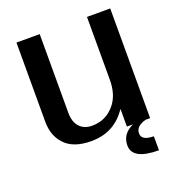

<svg xmlns="http://www.w3.org/2000/svg" viewBox="-164 -870 1123 1213"><g transform="rotate(-20 398.0 -263.5)"><path d="M713.4 0H683.6Q614.3 18.1 614.3 66.9Q614.3 115.7 696.3 115.7V210Q519 210 519 113.3Q519 36.6 597.7 0H557.1V-119.1Q472.2 9.8 315.9 9.8Q193.4 9.8 135.7 -55.2Q83 -112.8 83 -205.6V-737.3H239.3V-208.5Q239.3 -147.5 269 -114.3Q299.8 -80.1 353.5 -80.1Q447.8 -80.1 507.3 -153.3Q557.1 -214.4 557.1 -314.5V-737.3H713.4Z"/></g></svg>

Font: Klaudia
Style: Bold
Weight: 700
Designer: Wojciech Kalinowski "wmk69" (wmk69@o2.pl)
Foundry: Wojciech Kalinowski "wmk69" (wmk69@o2.pl)
Version: Version 3.1.0; 2021-05-10